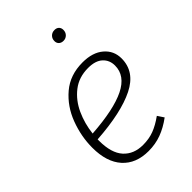

<svg xmlns="http://www.w3.org/2000/svg" viewBox="-220 -843 952 952"><g transform="rotate(-45 256.0 -366.5)"><path d="M110 -209V-199Q110 -113 147.5 -71.5Q185 -30 250 -30Q292 -30 326.5 -43Q361 -56 400 -84L422 -51Q380 -20 338 -4.5Q296 11 248 11Q160 11 111 -43.5Q62 -98 62 -198Q62 -277 91 -354Q120 -431 179.5 -481.5Q239 -532 327 -532Q397 -532 437.5 -497.5Q478 -463 478 -409Q478 -316 382.5 -268.5Q287 -221 110 -209ZM113 -247Q272 -258 351 -297Q430 -336 430 -407Q430 -445 404 -469Q378 -493 327 -493Q262 -493 216.5 -457.5Q171 -422 145.5 -366Q120 -310 113 -247ZM303 -705Q303 -722 314 -733Q325 -744 342 -744Q357 -744 365.5 -735.5Q374 -727 374 -713Q374 -696 363 -685Q352 -674 336 -674Q321 -674 312 -682.5Q303 -691 303 -705Z"/></g></svg>

Font: Fira Sans ExtraLight
Style: Italic
Weight: 275
Italic angle: -8°
Designer: Carrois Corporate & Edenspiekermann AG
Foundry: Carrois Corporate GbR & Edenspiekermann AG
Version: Version 4.203